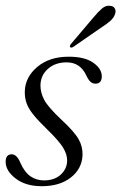

<svg xmlns="http://www.w3.org/2000/svg" viewBox="-20 -634 419 662"><path d="M131.5 -12Q168 -12 189.8 -32.2Q211.5 -52.5 211.5 -81Q211.5 -101.5 197.8 -124.5Q184 -147.5 143 -187.5Q112.5 -217 95.5 -238Q78.5 -259 71.8 -277.8Q65 -296.5 65.5 -319Q67 -368.5 108.8 -403.5Q150.5 -438.5 216.5 -438.5Q272 -438.5 301.2 -418Q330.5 -397.5 331 -371.5Q331 -345.5 309 -345.5Q299.5 -345.5 292 -352Q284.5 -358.5 276.5 -376Q255.5 -419 210 -419Q170 -419 144.8 -396.2Q119.5 -373.5 119.5 -338.5Q119.5 -315 132.2 -290.2Q145 -265.5 190.5 -222.5Q237 -179.5 251.5 -153.2Q266 -127 264.5 -97.5Q262 -51.5 224 -21.8Q186 8 124 8Q68.5 8 34 -18.5Q-0.5 -45 -0.5 -76Q-0.5 -102 20.5 -102Q38.5 -102 51 -71Q65.5 -39 86 -25.5Q106.5 -12 131.5 -12ZM301.5 -573Q318.5 -593.5 331.8 -604.8Q345 -616 359.5 -614Q372 -613 376.2 -604.2Q380.5 -595.5 376.5 -585Q372 -572 360.2 -561.8Q348.5 -551.5 332 -541L233 -472.5Q225 -467.5 221.5 -472Q219 -476 226 -484Z"/></svg>

Font: Fraunces 144pt S050 Light
Style: Italic
Weight: 300
Italic angle: -16°
Version: Version 1.000; ttfautohint (v1.8.3)